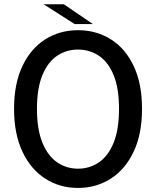

<svg xmlns="http://www.w3.org/2000/svg" viewBox="-20 -892 750 922"><path d="M354.5 10.5Q267 10.5 197.5 -34Q128 -78.5 87.8 -163.5Q47.5 -248.5 47.5 -369.5Q47.5 -490.5 87.8 -575Q128 -659.5 197.5 -703.2Q267 -747 354.5 -747Q442.5 -747 512.2 -703.2Q582 -659.5 622 -575Q662 -490.5 662 -369.5Q662 -248.5 621.8 -163.5Q581.5 -78.5 511.8 -34Q442 10.5 354.5 10.5ZM354.5 -82Q411 -82 455.8 -113Q500.5 -144 526 -207.5Q551.5 -271 551.5 -369.5Q551.5 -468 525.8 -531Q500 -594 455.2 -624Q410.5 -654 354.5 -654Q298.5 -654 254 -624Q209.5 -594 183.5 -531Q157.5 -468 157.5 -369.5Q157.5 -271 183.5 -207.2Q209.5 -143.5 254 -112.8Q298.5 -82 354.5 -82ZM426 -776.5H338.5L189.5 -871.5H286.5Z"/></svg>

Font: Epilogue Medium
Style: Regular
Weight: 500
Designer: Tyler Finck
Foundry: Etcetera Type Co
Version: Version 2.111; ttfautohint (v1.8.3)